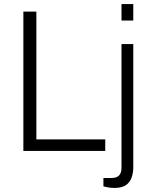

<svg xmlns="http://www.w3.org/2000/svg" viewBox="-20 -743 745 945"><path d="M95 0V-686H159V-57H498V0ZM578 -642V-723H636V-642ZM543 182Q533 182 523.5 181Q514 180 504.5 178Q495 176 489 174V133H530Q554 133 566 120.5Q578 108 578 83V-526H636V80Q636 107 628 130.5Q620 154 600 168Q580 182 543 182Z"/></svg>

Font: Archivo SemiBold ExtraLight
Style: Regular
Weight: 250
Version: Version 2.001